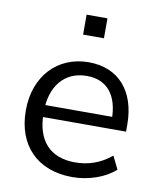

<svg xmlns="http://www.w3.org/2000/svg" viewBox="-79 -746 681 818"><g transform="rotate(10 261.0 -337.0)"><path d="M289.2 8.8C357.8 8.8 430.4 -15.7 473.5 -55.9L446.1 -111.8C398 -71.6 346.1 -54.9 289.2 -54.9C181.4 -54.9 121.6 -119.6 121.6 -239.2V-245.1C121.6 -351 176.5 -426.5 276.5 -426.5C365.7 -426.5 412.7 -364.7 412.7 -260.8L428.4 -273.5H105.9V-221.6H481.4V-252C481.4 -397.1 402.9 -485.3 274.5 -485.3C139.2 -485.3 45.1 -385.3 45.1 -237.3C45.1 -85.3 138.2 8.8 289.2 8.8ZM229.4 -597.1H319.6V-683.3H229.4Z"/></g></svg>

Font: LL Pando Sans
Style: Regular
Weight: 400
Designer: Joshua Smith
Foundry: Joshua Smith
Version: Version 1.000;Glyphs 3.2.1 (3258)